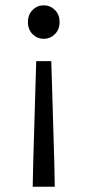

<svg xmlns="http://www.w3.org/2000/svg" viewBox="-20 -518 329 722"><path d="M186.5 -480.5Q204.1 -462.9 204.1 -435.1Q204.1 -407.2 186.5 -389.6Q168.9 -372.1 144.5 -372.1Q120.1 -372.1 102.5 -389.6Q85 -407.2 85 -435.1Q85 -462.9 102.5 -480.5Q120.1 -498 144.5 -498Q168.9 -498 186.5 -480.5ZM184.1 89.8 186 184.1H103L105 89.8L116.2 -288.1H172.9Z"/></svg>

Font: SourceSansPro-Regular
Style: Regular
Weight: 400
Designer: Paul D. Hunt
Foundry: Adobe Systems Incorporated
Version: Version 1.050;PS Version 1.000;hotconv 1.0.70;makeotf.lib2.5